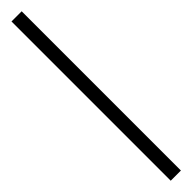

<svg xmlns="http://www.w3.org/2000/svg" viewBox="41 -138 480 480"><g transform="rotate(45 281.5 102.0)"><path d="M0 120H563V84H0Z"/></g></svg>

Font: Noto Sans Mono SemiCondensed ExtraLight
Style: Regular
Weight: 200
Width: 4
Designer: Monotype Design Team
Foundry: Monotype Imaging Inc.
Version: Version 2.014